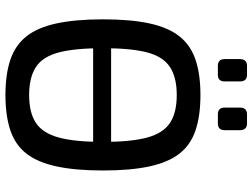

<svg xmlns="http://www.w3.org/2000/svg" viewBox="-131 -783 927 705"><g transform="rotate(90 332.5 -430.5)"><path d="M88 -309V-375H571V-309ZM329 -703Q405 -703 458.5 -685Q512 -667 544 -626Q576 -585 591 -516Q606 -447 606 -345Q606 -244 591 -174.5Q576 -105 544 -64Q512 -23 458.5 -5Q405 13 329 13Q253 13 199.5 -5Q146 -23 113.5 -64Q81 -105 66 -174.5Q51 -244 51 -345Q51 -447 66 -516Q81 -585 113.5 -626Q146 -667 199.5 -685Q253 -703 329 -703ZM329 -616Q264 -616 226 -591Q188 -566 172.5 -507.5Q157 -449 157 -345Q157 -242 172.5 -183Q188 -124 226 -99Q264 -74 329 -74Q394 -74 431.5 -99Q469 -124 485 -183Q501 -242 501 -345Q501 -449 485 -507.5Q469 -566 431.5 -591Q394 -616 329 -616ZM433 -874Q458 -874 458 -848V-792Q458 -767 433 -767H400Q375 -767 375 -792V-848Q375 -874 400 -874ZM255 -874Q279 -874 279 -848V-792Q279 -767 255 -767H222Q197 -767 197 -792V-848Q197 -874 222 -874Z"/></g></svg>

Font: Exo 2 Medium
Style: Regular
Weight: 500
Designer: Natanael Gama
Foundry: Natanael Gama
Version: Version 2.010